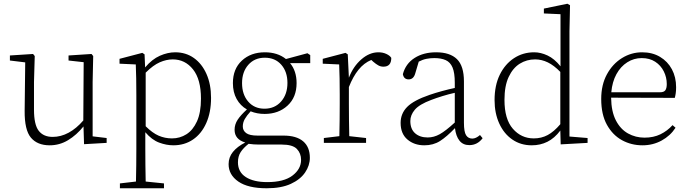

<svg xmlns="http://www.w3.org/2000/svg" viewBox="-20 -765 3687 1028"><path d="M246 13Q180 13 145.5 -28Q111 -69 112 -172L115 -431L33 -441V-468L157 -476L166 -465L162 -326V-178Q162 -97 187.5 -64.5Q213 -32 262 -32Q306 -32 347.5 -54.5Q389 -77 426 -120L428 -432L347 -441V-468L470 -476L479 -465L476 -326V-35L551 -26V0L430 7L427 -88Q390 -42 344.5 -14.5Q299 13 246 13Z M905 -447Q871 -447 835.5 -431.5Q800 -416 760 -376V-89Q796 -53 829.5 -38.5Q863 -24 901 -24Q943 -24 978 -46Q1013 -68 1034.5 -115Q1056 -162 1056 -237Q1056 -340 1013.5 -393.5Q971 -447 905 -447ZM908 13Q871 13 832 -1.5Q793 -16 758 -57V32Q758 71 758.5 118.5Q759 166 760 207L858 217V243H622V217L708 207Q709 167 709.5 119.5Q710 72 710 33V-256Q710 -351 707 -420L620 -424V-450L742 -482L754 -474L757 -404Q794 -448 836 -466.5Q878 -485 918 -485Q975 -485 1018 -454.5Q1061 -424 1085.5 -369Q1110 -314 1110 -241Q1110 -164 1084.5 -106.5Q1059 -49 1013.5 -18Q968 13 908 13Z M1396 -183Q1451 -183 1485 -221.5Q1519 -260 1519 -321Q1519 -381 1486 -418.5Q1453 -456 1398 -456Q1343 -456 1309.5 -418Q1276 -380 1276 -320Q1276 -259 1309 -221Q1342 -183 1396 -183ZM1397 -155Q1356 -155 1322 -169Q1301 -146 1290.5 -127.5Q1280 -109 1280 -88Q1280 -66 1298 -52.5Q1316 -39 1359 -39H1498Q1567 -39 1603 -8.5Q1639 22 1639 80Q1639 121 1613.5 158.5Q1588 196 1537 219.5Q1486 243 1408 243Q1308 243 1256 207Q1204 171 1204 114Q1204 77 1227 48.5Q1250 20 1293 -2Q1236 -19 1236 -70Q1236 -99 1252.5 -124Q1269 -149 1302 -179Q1267 -199 1247 -235Q1227 -271 1227 -320Q1227 -396 1275 -440.5Q1323 -485 1398 -485Q1466 -485 1511 -449L1626 -480L1641 -470V-427H1533Q1550 -407 1559 -380Q1568 -353 1568 -320Q1568 -244 1519.5 -199.5Q1471 -155 1397 -155ZM1254 104Q1254 156 1296 183Q1338 210 1411 210Q1500 210 1546 175Q1592 140 1592 91Q1592 56 1569.5 32.5Q1547 9 1488 9H1366Q1353 9 1338.5 8Q1324 7 1311 5Q1283 27 1268.5 49.5Q1254 72 1254 104Z M1714 0V-26L1797 -36Q1798 -74 1798.5 -123.5Q1799 -173 1799 -210V-258Q1799 -351 1796 -420L1708 -424V-450L1830 -482L1842 -474L1848 -349Q1871 -409 1914.5 -447Q1958 -485 2006 -485Q2030 -485 2049 -476Q2068 -467 2075 -455Q2075 -408 2033 -408Q2018 -408 2005.5 -415Q1993 -422 1979 -434L1968 -444Q1929 -428 1899.5 -391.5Q1870 -355 1848 -299V-210Q1848 -173 1848.5 -123.5Q1849 -74 1850 -36L1940 -26V0Z M2493 12Q2459 12 2440 -12Q2421 -36 2416 -79Q2372 -33 2336 -10Q2300 13 2252 13Q2198 13 2161.5 -18Q2125 -49 2125 -107Q2125 -157 2160 -192.5Q2195 -228 2280 -257Q2312 -268 2347 -277.5Q2382 -287 2415 -294V-322Q2415 -375 2403 -403.5Q2391 -432 2366.5 -443Q2342 -454 2305 -454Q2284 -454 2263.5 -450Q2243 -446 2222 -435L2203 -371Q2194 -340 2168 -340Q2142 -340 2137 -368Q2152 -424 2199.5 -454.5Q2247 -485 2315 -485Q2389 -485 2426.5 -448.5Q2464 -412 2464 -329V-108Q2464 -59 2475.5 -41Q2487 -23 2509 -23Q2528 -23 2550 -42L2564 -25Q2536 12 2493 12ZM2177 -117Q2177 -74 2202.5 -51.5Q2228 -29 2270 -29Q2303 -29 2334.5 -46.5Q2366 -64 2415 -109V-268Q2383 -261 2349 -250.5Q2315 -240 2289 -230Q2225 -206 2201 -177.5Q2177 -149 2177 -117Z M2681 -230Q2681 -127 2726 -75.5Q2771 -24 2838 -24Q2879 -24 2912.5 -42Q2946 -60 2980 -100V-380Q2946 -415 2913 -431Q2880 -447 2845 -447Q2800 -447 2763 -424Q2726 -401 2703.5 -353Q2681 -305 2681 -230ZM2982 8 2980 -66Q2949 -25 2911 -6Q2873 13 2827 13Q2768 13 2723 -18Q2678 -49 2653 -104Q2628 -159 2628 -229Q2628 -308 2656 -365Q2684 -422 2732 -453.5Q2780 -485 2840 -485Q2875 -485 2911.5 -468Q2948 -451 2981 -410V-689L2892 -693V-719L3018 -745L3032 -737L3029 -597V-34L3126 -26V0Z M3416 -454Q3374 -454 3338.5 -431.5Q3303 -409 3280.5 -368Q3258 -327 3253 -271H3514Q3535 -271 3542.5 -282Q3550 -293 3550 -315Q3550 -351 3534 -383Q3518 -415 3488 -434.5Q3458 -454 3416 -454ZM3420 13Q3360 13 3310 -14.5Q3260 -42 3229.5 -97Q3199 -152 3199 -235Q3199 -311 3229.5 -367Q3260 -423 3310 -454Q3360 -485 3418 -485Q3473 -485 3514 -460.5Q3555 -436 3577.5 -394Q3600 -352 3600 -298Q3600 -280 3598 -266Q3596 -252 3593 -241L3252 -242Q3253 -168 3277.5 -120.5Q3302 -73 3342.5 -50.5Q3383 -28 3431 -28Q3479 -28 3516 -46Q3553 -64 3581 -95L3597 -81Q3569 -38 3522.5 -12.5Q3476 13 3420 13Z"/></svg>

Font: Source Serif Pro Light
Style: Regular
Weight: 300
Designer: Frank Grießhammer
Foundry: Adobe Systems Incorporated
Version: Version 3.001;hotconv 1.0.111;makeotfexe 2.5.65597